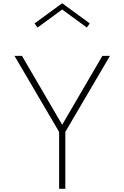

<svg xmlns="http://www.w3.org/2000/svg" viewBox="-20 -1172 772 1192"><path d="M347 0H385.5V-353L662.5 -825H615.5L366 -397.5L116.5 -825H70L347 -353ZM213 -1001 366 -1113 519 -1001 537.5 -1026.5 366 -1152 194.5 -1026.5Z"/></svg>

Font: Spartan ExtraLight
Style: Regular
Weight: 200
Designer: Matt Bailey, Mirko Velimirovic
Foundry: Matt Bailey
Version: Version 1.003; ttfautohint (v1.8.3)